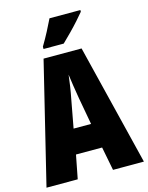

<svg xmlns="http://www.w3.org/2000/svg" viewBox="-135 -1076 843 1093"><g transform="rotate(-15 287.0 -529.5)"><path d="M392 -66 365 -205H211L184 -66H0L174 -780H398L574 -66ZM310 -511Q303 -551 297.5 -588Q292 -625 288 -655Q285 -627 279.5 -590Q274 -553 266 -513L236 -351H339ZM448 -983Q434 -966 410.5 -939.5Q387 -913 359.5 -885Q332 -857 307 -833H188V-847Q212 -887 231 -923.5Q250 -960 266 -993H448Z"/></g></svg>

Font: Noto Sans Malayalam UI ExtraCondensed Black
Style: Regular
Weight: 900
Width: 2
Designer: Jelle Bosma - Monotype Design Team
Foundry: Monotype Imaging Inc.
Version: Version 2.104; ttfautohint (v1.8.4.7-5d5b)